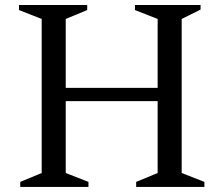

<svg xmlns="http://www.w3.org/2000/svg" viewBox="-20 -740 884 760"><path d="M604 -55.2V-339.8H240.2V-55.2L330.1 -20V0H60.1V-20L145 -55.2V-665L55.2 -700.2V-720.2H325.2V-700.2L240.2 -665V-392.1H604V-665L514.2 -700.2V-720.2H773.9V-702.1L699.2 -665V-55.2L789.1 -20V0H519V-20Z"/></svg>

Font: Amethysta
Style: Regular
Weight: 400
Designer: Konstantin Vinogradov, Alexei Vanyashin
Foundry: Cyreal (www.cyreal.org)
Version: Version 1.003